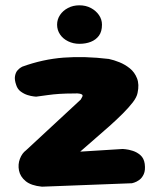

<svg xmlns="http://www.w3.org/2000/svg" viewBox="-20 -701 601 723"><path d="M138 2Q97 -2 76.5 -19Q56 -36 51.5 -59Q47 -82 55 -103Q63 -124 78 -135L284 -326Q287 -332 289.5 -336Q292 -340 290.5 -343Q289 -346 281.5 -348Q274 -350 257 -349Q228 -349 204.5 -347.5Q181 -346 160 -343Q139 -340 116 -337Q116 -337 106.5 -338Q97 -339 84 -343Q71 -347 58.5 -356Q46 -365 41 -381Q34 -401 36.5 -414.5Q39 -428 45.5 -435.5Q52 -443 58 -446.5Q64 -450 64 -450Q141 -478 219.5 -484Q298 -490 390 -479Q409 -475 430 -466.5Q451 -458 469 -443.5Q487 -429 496 -406Q505 -383 498 -351Q495 -335 480 -315.5Q465 -296 442 -273Q419 -250 392 -226Q365 -202 336.5 -177.5Q308 -153 282 -130L442 -140Q442 -140 453 -139Q464 -138 480 -133Q496 -128 509 -116.5Q522 -105 525 -84Q528 -60 521.5 -45.5Q515 -31 504.5 -23.5Q494 -16 485.5 -13.5Q477 -11 477 -11ZM279 -536Q256 -536 236.5 -545.5Q217 -555 206 -571.5Q195 -588 195 -608Q195 -628 206 -644.5Q217 -661 236 -671Q255 -681 279 -681Q303 -681 322 -671Q341 -661 352.5 -644.5Q364 -628 364 -608Q364 -582 352.5 -566.5Q341 -551 322 -543.5Q303 -536 279 -536Z"/></svg>

Font: Sour Gummy
Style: Bold
Weight: 700
Designer: Stefie Justprince
Foundry: Eifetstype
Version: Version 1.000